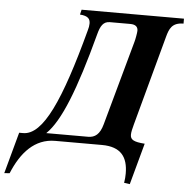

<svg xmlns="http://www.w3.org/2000/svg" viewBox="-172 -725 948 966"><g transform="rotate(5 301.5 -242.5)"><path d="M718 -669H201L195 -644C238 -641 247 -625 247 -603C247 -593 245 -581 241 -568C145 -209 63 -25 -38 -25H-58L-115 184L-88 182C-44 75 23 0 126 0H362C459 0 494 50 494 133C494 148 493 162 490 180L519 184L576 -25C520 -29 503 -39 503 -64C503 -77 507 -94 513 -116L636 -570C647 -610 659 -644 718 -644ZM362 -104C348 -53 324 -35 289 -35H78C149 -103 214 -267 290 -553C301 -595 315 -619 348 -619H451C479 -619 490 -607 490 -588C490 -579 484 -544 480 -531Z"/></g></svg>

Font: STIXGeneral
Style: Bold Italic
Weight: 700
Italic angle: -16.33°
Designer: MicroPress Inc., with final additions and corrections provided by Coen Hoffman, Elsevier (retired)
Version: Version 1.1.0